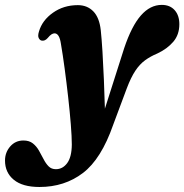

<svg xmlns="http://www.w3.org/2000/svg" viewBox="-132 -500 736 766"><path d="M363.5 -308Q393 -396 430 -438.2Q467 -480.5 513.5 -480.5Q546 -480.5 564.8 -459.5Q583.5 -438.5 583.5 -403.5Q583.5 -361.5 559.2 -333.2Q535 -305 495.5 -286.5Q468 -275 446.8 -259.5Q425.5 -244 408 -217.8Q390.5 -191.5 374 -148L319.5 -2Q272 134.5 198.8 190.2Q125.5 246 25.5 246Q-42 246 -77 217.2Q-112 188.5 -112 140.5Q-112 108 -91.2 84.2Q-70.5 60.5 -38.5 60.5Q-15.5 60.5 -1 72Q13.5 83.5 23.2 100.5Q33 117.5 41.8 134.8Q50.5 152 61.8 163.5Q73 175 91 175Q118 175 136 150.8Q154 126.5 154.5 77Q154.5 46 150.5 -4Q146.5 -54 140 -112Q133.5 -170 126 -226Q118.5 -282 111 -325.5Q105 -367 85.5 -367Q80 -367 73.5 -363Q67 -359 58 -348Q47 -335.5 34 -338Q27 -339.5 22.5 -348.2Q18 -357 23.5 -374.5Q36.5 -419 79.2 -449.2Q122 -479.5 178.5 -479.5Q216 -479.5 240.2 -454.8Q264.5 -430 270 -379.5Q273.5 -347 276.8 -294.2Q280 -241.5 282.5 -181.5Q285 -121.5 286.5 -66.5Z"/></svg>

Font: Fraunces 9pt
Style: Bold Italic
Weight: 700
Italic angle: -16°
Version: Version 1.000;[b76b70a41]